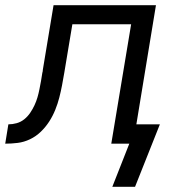

<svg xmlns="http://www.w3.org/2000/svg" viewBox="-54 -550 674 735"><path d="M463 165H376L441 0H372L448 -457H223L192 -271Q188 -247 183.5 -223.5Q179 -200 173 -176.5Q167 -153 157.5 -129.5Q148 -106 134.5 -85Q121 -64 102.5 -46Q84 -28 61 -17Q38 -6 14 -3Q-10 0 -34 0L-22 -74Q-6 -74 10 -78.5Q26 -83 39 -93.5Q52 -104 61.5 -118Q71 -132 78 -147Q85 -162 89.5 -177.5Q94 -193 97 -208.5Q100 -224 103 -240Q106 -256 108 -271Q109 -274 109.5 -277Q110 -280 110 -283L151 -530H543L468 -74H558Z"/></svg>

Font: Iosevka Curly Extended
Style: Italic
Weight: 400
Width: 7
Italic angle: -9°
Monospace: yes
Designer: Belleve Invis
Foundry: Belleve Invis
Version: Version 11.1.0; ttfautohint (v1.8.3)